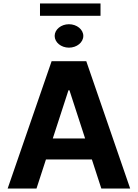

<svg xmlns="http://www.w3.org/2000/svg" viewBox="-20 -1077 788 1097"><path d="M188.6 0 242.5 -165.8H505L558.9 0H723.7L473 -727.3H274.9L23.8 0ZM371.1 -561.1H376.8L466.3 -285.9H281.6ZM208.5 -1057.2V-986.9H554.3V-1057.2ZM292.3 -871.8C292.3 -834.9 329.2 -804.7 373.9 -804.7C419 -804.7 456 -834.9 456 -871.8C456 -908.4 419 -938.6 373.9 -938.6C329.2 -938.6 292.3 -908.4 292.3 -871.8Z"/></svg>

Font: Inter-Hewn
Style: Bold
Weight: 700
Designer: Rasmus Andersson
Foundry: rsms
Version: Version 3.012;git-f93a4a705